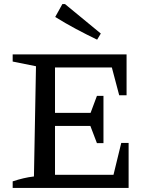

<svg xmlns="http://www.w3.org/2000/svg" viewBox="-20 -919 735 939"><path d="M573 -220H609V0H42V-32Q69 -41 94.5 -47Q120 -53 146 -56L156 -595L42 -618V-653H599V-453H563L527 -589H207L249 -630V-367H423L454 -450H486V-219H454L422 -303H249V-23L207 -64H535ZM455 -725Q403 -750 351.5 -777.5Q300 -805 250 -836L285 -899H298L473 -755Z"/></svg>

Font: Piazzolla 24pt Medium
Style: Regular
Weight: 500
Designer: Juan Pablo del Peral
Foundry: Huerta Tipografica
Version: Version 2.005